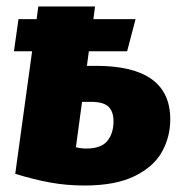

<svg xmlns="http://www.w3.org/2000/svg" viewBox="-20 -553 567 592"><path d="M505 -185Q505 -131 479.5 -85Q454 -39 395 -10Q336 19 241 19Q186 19 136 10Q86 1 27 -17L79 -395H23L37 -494H93L98 -533H273L268 -494H398L372 -395H254L248 -350H276Q505 -350 505 -185ZM330 -179Q330 -209 314.5 -224Q299 -239 260 -239H233L214 -99Q230 -95 246 -95Q292 -95 311 -118.5Q330 -142 330 -179Z"/></svg>

Font: Trujillo ExtraBold
Style: Italic
Weight: 800
Italic angle: -8°
Designer: Fira Sans original fonts by bBox Type GmbH, Carrois Corporate GbR, & Edenspiekermann AG / Changes by Cristiano Sobral
Foundry: Fira Sans original fonts by bBox Type GmbH, Carrois Corporate GbR, & Edenspiekermann AG / Changes by Cristiano Sobral
Version: Version 4.301;July 28, 2020;FontCreator 13.0.0.2655 64-bit